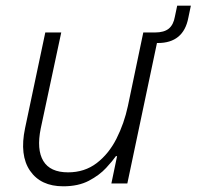

<svg xmlns="http://www.w3.org/2000/svg" viewBox="-20 -644 690 674"><path d="M202 10Q123 10 85.5 -44.5Q48 -99 68 -194L139 -530H195L123 -193Q108 -119 132 -79Q156 -39 219 -39Q277 -39 319.5 -71.5Q362 -104 389 -157.5Q416 -211 429 -272L483 -530H524Q556 -530 572.5 -543.5Q589 -557 594 -586L602 -624H650L641 -581Q624 -493 534 -493H531L427 0H371L391 -96H387Q376 -80 352.5 -54.5Q329 -29 292 -9.5Q255 10 202 10Z"/></svg>

Font: Be Vietnam Pro ExtraLight
Style: Italic
Weight: 200
Italic angle: -12°
Designer: Lam Bao, Tony Le, Vietanh Nguyen
Foundry: Yellow Type Foundry
Version: Version 1.002; ttfautohint (v1.8.3)